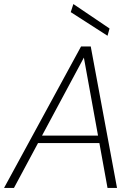

<svg xmlns="http://www.w3.org/2000/svg" viewBox="-30 -930 677 950"><path d="M-10 0 371 -700H419L549 0H502L385 -645L39 0ZM128 -222 149 -259H480L488 -222ZM502 -753 320 -870 333 -910 512 -789Z"/></svg>

Font: DM Sans 16pt ExtraLight
Style: Italic
Weight: 250
Italic angle: -10°
Version: Version 4.004;gftools[0.9.30]